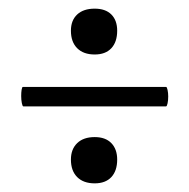

<svg xmlns="http://www.w3.org/2000/svg" viewBox="-20 -413 438 444"><path d="M29 -191Q29 -199 30 -205.5Q31 -212 33 -212H364Q366 -212 367.5 -205Q369 -198 369 -190Q369 -181 367.5 -174Q366 -167 364 -167H34Q32 -167 30.5 -174.5Q29 -182 29 -191ZM144 -44Q144 -68 158.5 -82Q173 -96 199 -96Q224 -96 237.5 -82Q251 -68 251 -44Q251 -18 237.5 -3.5Q224 11 199 11Q173 11 158.5 -3.5Q144 -18 144 -44ZM144 -342Q144 -366 158.5 -379.5Q173 -393 199 -393Q224 -393 237.5 -379.5Q251 -366 251 -342Q251 -316 237.5 -301.5Q224 -287 199 -287Q173 -287 158.5 -301.5Q144 -316 144 -342Z"/></svg>

Font: Cormorant Garamond SemiBold
Style: Regular
Weight: 600
Designer: Christian Thalmann (Catharsis Fonts)
Foundry: Catharsis Fonts
Version: Version 4.000